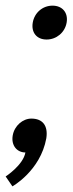

<svg xmlns="http://www.w3.org/2000/svg" viewBox="-22 -530 257 680"><path d="M94 -450C88 -415 108 -390 143 -390C178 -390 208 -415 214 -450C220 -485 199 -510 164 -510C129 -510 100 -485 94 -450ZM23 -50C17 -15 38 10 68 10C60 55 -2 95 -2 95L22 130C22 130 121 75 142 -40C149 -85 129 -110 89 -110C59 -110 29 -85 23 -50Z"/></svg>

Font: Scada
Style: Italic
Weight: 400
Designer: Jovanny Lemonad
Foundry: Jovanny Lemonad
Version: Version 3.005